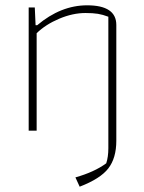

<svg xmlns="http://www.w3.org/2000/svg" viewBox="-20 -492 543 723"><path d="M264 176Q335 156 380 123Q388 99 388 66V-429Q367 -437 348.5 -440Q330 -443 302 -443Q254 -443 203 -421.5Q152 -400 118 -367V0H88V-464H111L114 -397H120Q209 -472 308 -472Q418 -472 418 -398V38Q418 103 388 142Q358 181 280 211Z"/></svg>

Font: Athiti ExtraLight
Style: Regular
Weight: 250
Version: Version 1.032